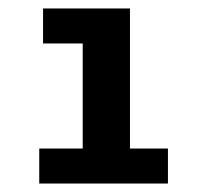

<svg xmlns="http://www.w3.org/2000/svg" viewBox="-20 -762 470 455"><path d="M73 -327V-410H217L176 -360V-704L224 -659H82V-742H288V-360L247 -410H378V-327Z"/></svg>

Font: Montserrat Thin
Style: Bold
Weight: 700
Version: Version 9.000